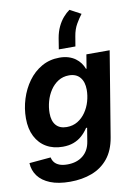

<svg xmlns="http://www.w3.org/2000/svg" viewBox="-108 -881 827 1162"><g transform="rotate(-10 306.0 -299.5)"><path d="M227.5 212.9Q154.8 212.9 105.7 193.1Q56.6 173.3 31 138.7Q5.4 104 3.4 59.1L135.7 47.4Q139.2 64.9 149.7 78.1Q160.2 91.3 179.7 99.1Q199.2 106.9 229 106.9Q286.6 106.9 324.2 76.9Q361.8 46.9 370.6 -7.8L384.3 -91.3H377.9Q360.4 -64.5 337.9 -44.7Q315.4 -24.9 286.6 -14.2Q257.8 -3.4 220.2 -3.4Q162.6 -3.4 119.9 -28.1Q77.1 -52.7 53.2 -99.4Q29.3 -146 29.3 -210.9Q29.3 -271.5 47.6 -329.8Q65.9 -388.2 100.1 -435.3Q134.3 -482.4 183.1 -510.3Q231.9 -538.1 292.5 -538.1Q323.2 -538.1 347.4 -530.5Q371.6 -522.9 389.6 -509.8Q407.7 -496.6 420.2 -479.5Q432.6 -462.4 439.5 -443.4L442.9 -443.8L457 -529.3H600.1L514.2 -8.3Q501 69.8 461.2 118.7Q421.4 167.5 361.3 190.2Q301.3 212.9 227.5 212.9ZM264.2 -116.7Q302.2 -116.7 331.5 -134.5Q360.8 -152.3 381.1 -181.9Q401.4 -211.4 411.6 -246.8Q421.9 -282.2 421.9 -317.9Q421.9 -366.7 398.4 -394.5Q375 -422.4 330.6 -422.4Q293.5 -422.4 264.4 -404.1Q235.4 -385.7 215.6 -355.7Q195.8 -325.7 185.8 -289.6Q175.8 -253.4 175.8 -217.3Q175.8 -168.9 198.5 -142.8Q221.2 -116.7 264.2 -116.7ZM297.9 -587.9 308.6 -654.8Q315.4 -693.8 329.8 -724.1Q344.2 -754.4 363.5 -776.6Q382.8 -798.8 402.8 -812.5L470.7 -775.9Q453.1 -753.4 435.1 -722.2Q417 -690.9 410.2 -649.4L399.9 -587.9Z"/></g></svg>

Font: Inter 24pt
Style: Bold Italic
Weight: 700
Italic angle: -9.3988°
Version: Version 4.001;git-66647c0bb